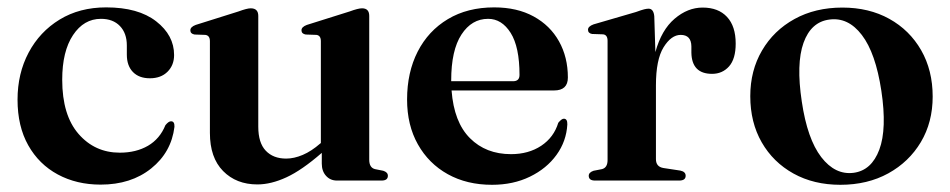

<svg xmlns="http://www.w3.org/2000/svg" viewBox="-20 -489 2574 520"><path d="M451.5 -340Q451.5 -312.5 433.8 -294.8Q416 -277 386 -277Q356.5 -277 340 -294Q323.5 -311 323.5 -341V-366Q323.5 -399 304.8 -418.5Q286 -438 253.5 -438Q207 -438 177.8 -394Q148.5 -350 148.5 -273Q148.5 -177 192.8 -126.2Q237 -75.5 304.5 -75.5Q348.5 -75.5 380.8 -94.2Q413 -113 428 -150Q437 -161 443.5 -160.5Q453 -160.5 452.5 -145.5Q444 -76.5 389.5 -32.8Q335 11 252.5 11Q187.5 11 136.5 -16.5Q85.5 -44 56.5 -95.5Q27.5 -147 27.5 -219Q27.5 -290 57.5 -346.5Q87.5 -403 141.5 -436Q195.5 -469 267.5 -469Q354.5 -469 403 -431.2Q451.5 -393.5 451.5 -340Z M548.5 -129V-377.5Q548.5 -393 536 -394.5L507 -395.5Q495.5 -397.5 495.5 -407Q495.5 -416 510 -421.5L626 -458Q649 -466.5 659 -466.5Q679.5 -466.5 679.5 -446V-146Q679.5 -102 699.8 -80.8Q720 -59.5 755 -59.5Q776.5 -59.5 800 -69.5Q823.5 -79.5 847.5 -100.5L849 -101.5V-377.5Q849 -393 837 -394.5L808 -395.5Q796.5 -397.5 796.5 -407Q796.5 -416 811 -421.5L927 -458Q950 -466.5 960.5 -466.5Q980 -466.5 980 -446V-56.5Q980 -35 995.5 -31L1018 -26.5Q1030.5 -22.5 1030.5 -13Q1030.5 0 1013.5 0H892.5Q874.5 0 863 -12.8Q851.5 -25.5 851.5 -46V-75Q797.5 -28 755.8 -8.8Q714 10.5 677 10.5Q620 10.5 584.2 -25.8Q548.5 -62 548.5 -129Z M1518 -279Q1518 -244 1480.5 -244H1203Q1209.5 -158 1252.8 -114.8Q1296 -71.5 1364 -71.5Q1411.5 -71.5 1445.8 -94.2Q1480 -117 1492 -156.5Q1501 -167.5 1507 -167.5Q1517 -167.5 1516.5 -152Q1514 -106.5 1487.2 -69.5Q1460.5 -32.5 1415.2 -10.5Q1370 11.5 1312.5 11.5Q1244.5 11.5 1192.8 -17.2Q1141 -46 1111.8 -98Q1082.5 -150 1082.5 -219.5Q1082.5 -293 1111.2 -349.2Q1140 -405.5 1193 -437.2Q1246 -469 1318.5 -469Q1380.5 -469 1425.2 -444.5Q1470 -420 1494 -377Q1518 -334 1518 -279ZM1302 -438Q1257.5 -438 1229.8 -395.5Q1202 -353 1202 -271V-269H1369.5Q1387 -269 1387 -286Q1387 -362 1363 -400Q1339 -438 1302 -438Z M1752 -445 1755 -348Q1771.5 -408 1807 -438.2Q1842.5 -468.5 1883 -468.5Q1925.5 -468.5 1949 -443.2Q1972.5 -418 1972.5 -371Q1972.5 -329.5 1954.5 -309.2Q1936.5 -289 1908.5 -289Q1853.5 -289 1852.5 -346.5V-363.5Q1852 -394.5 1823.5 -394.5Q1798 -394.5 1777.2 -361Q1756.5 -327.5 1756.5 -258V-58Q1756.5 -37.5 1776.5 -34L1822.5 -27Q1837 -24 1837 -13Q1837 0 1819.5 0H1591.5Q1574.5 0 1574.5 -13Q1574.5 -22 1587.5 -26.5L1610.5 -31Q1625.5 -35 1625.5 -55.5V-378.5Q1625.5 -394.5 1613.5 -396L1583.5 -397Q1572.5 -399 1572.5 -408.5Q1572.5 -417.5 1587.5 -423L1702.5 -456.5Q1717.5 -462 1724.8 -463.8Q1732 -465.5 1736.5 -465.5Q1750 -465.5 1752 -445Z M2261.5 -468.5Q2333.5 -468.5 2388.5 -438Q2443.5 -407.5 2474.8 -353Q2506 -298.5 2506 -227.5Q2506 -158 2474 -104.2Q2442 -50.5 2385.8 -19.5Q2329.5 11.5 2256 11.5Q2184 11.5 2129 -19Q2074 -49.5 2043 -103.5Q2012 -157.5 2012 -228.5Q2012 -298 2043.8 -352.2Q2075.5 -406.5 2131.8 -437.5Q2188 -468.5 2261.5 -468.5ZM2292 -21Q2340.5 -27.5 2361.5 -83.8Q2382.5 -140 2367 -243Q2351.5 -345.5 2314.2 -394.2Q2277 -443 2226 -436Q2176.5 -429.5 2156.2 -373Q2136 -316.5 2151.5 -214Q2166.5 -112.5 2204.2 -63.5Q2242 -14.5 2292 -21Z"/></svg>

Font: Fraunces 72pt SemiBold
Style: Regular
Weight: 600
Version: Version 1.000;[b76b70a41]